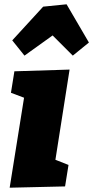

<svg xmlns="http://www.w3.org/2000/svg" viewBox="-20 -868 434 894"><path d="M94 -609 37 -680 181 -837 290 -848 394 -670 319 -609 225 -703ZM25 6 92 -413 31 -436 47 -536 304 -544 238 -124 299 -100 283 0Z"/></svg>

Font: Bitter Black
Style: Italic
Weight: 900
Italic angle: -9°
Designer: Sol Matas, and Bitter project Authors
Foundry: Sol Matas
Version: Version 2.001